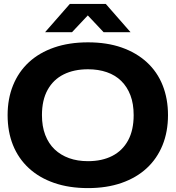

<svg xmlns="http://www.w3.org/2000/svg" viewBox="-20 -955 900 984"><path d="M431 9Q334 9 257.5 -17.5Q181 -44 127.5 -93.5Q74 -143 46.5 -211.5Q19 -280 19 -365Q19 -449 47 -518Q75 -587 128 -636Q181 -685 257.5 -711.5Q334 -738 431 -738Q528 -738 603.5 -711.5Q679 -685 732.5 -636Q786 -587 813.5 -518Q841 -449 841 -365Q841 -280 813 -211Q785 -142 732 -93Q679 -44 603 -17.5Q527 9 431 9ZM431 -129Q503 -129 555.5 -156Q608 -183 636.5 -235.5Q665 -288 665 -365Q665 -423 648.5 -466.5Q632 -510 601.5 -540Q571 -570 527.5 -585Q484 -600 431 -600Q359 -600 306 -573.5Q253 -547 224 -494.5Q195 -442 195 -365Q195 -307 212 -263Q229 -219 260 -189.5Q291 -160 334 -144.5Q377 -129 431 -129ZM211 -790 338 -935H522L649 -790H511L430 -876L349 -790Z"/></svg>

Font: Mona Sans Expanded
Style: Bold
Weight: 700
Width: 7
Designer: Deni Anggara
Foundry: GitHub
Version: Version 2.000